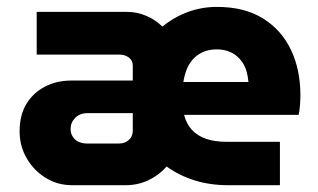

<svg xmlns="http://www.w3.org/2000/svg" viewBox="-20 -545 936 565"><path d="M192.7 0Q149.3 0 114.3 -21.7Q79.3 -43.3 58.5 -79.3Q37.7 -115.3 37.7 -158.7Q37.7 -206.7 58 -239.7Q78.3 -272.7 112.7 -290.3Q147 -308 190.3 -308H370.7V-351.7Q370.7 -367 359.2 -375.7Q347.7 -384.3 332.3 -384.3H88V-510H353.7Q383.7 -510 410.7 -498.3Q437.7 -486.7 458 -466.7Q491.3 -494.3 532.3 -509.5Q573.3 -524.7 618.3 -524.7Q699.3 -524.7 753.8 -490.8Q808.3 -457 836.2 -398.3Q864 -339.7 864 -264.7Q864 -251.7 862.7 -234.5Q861.3 -217.3 858.7 -207H521.7Q528.3 -180.7 544.8 -162.8Q561.3 -145 587 -136.3Q612.7 -127.7 645.7 -127.7H803.7V0H651.7Q598 0 552.3 -14.3Q506.7 -28.7 470.3 -55Q448.3 -29.7 417 -14.8Q385.7 0 349.7 0ZM235.7 -122.7H330.7Q347.7 -122.7 359.2 -133.2Q370.7 -143.7 370.7 -160V-212H236.7Q215 -212 201.3 -198.2Q187.7 -184.3 187.7 -165.7Q187.7 -153.7 193.5 -143.7Q199.3 -133.7 210.5 -128.2Q221.7 -122.7 235.7 -122.7ZM519.7 -303.7H711Q709.7 -320.3 705.5 -335Q701.3 -349.7 693.3 -361.5Q685.3 -373.3 674.5 -381.8Q663.7 -390.3 649.2 -395Q634.7 -399.7 617.3 -399.7Q594.7 -399.7 577 -391.7Q559.3 -383.7 547.5 -370.3Q535.7 -357 529 -339.7Q522.3 -322.3 519.7 -303.7Z"/></svg>

Font: MuseoModerno Thin
Style: Regular
Weight: 100
Designer: Pablo Cosgaya, Héctor Gatti, Marcela Romero, and the Authors of The MuseoModerno Project.
Foundry: Omnibus-Type Team
Version: Version 1.003